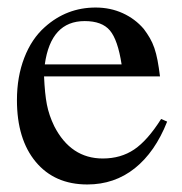

<svg xmlns="http://www.w3.org/2000/svg" viewBox="-20 -480 484 510"><path d="M424 -157Q392 -76 338 -33Q284 10 212 10Q125 10 75 -50Q25 -110 25 -214Q25 -276 44.5 -326.5Q64 -377 99 -408Q157 -460 234 -460Q273 -460 306 -445Q339 -430 362 -403Q371 -391 378 -379Q385 -367 390 -352.5Q395 -338 398.5 -319.5Q402 -301 405 -277H97Q99 -231 104.5 -202.5Q110 -174 124 -145Q168 -59 253 -59Q301 -59 336.5 -83Q372 -107 408 -164ZM303 -309Q293 -374 272 -399Q251 -424 205 -424Q115 -424 99 -309Z"/></svg>

Font: Klingon pIqaD vaHbo'
Style: Regular
Weight: 400
Width: 0
Designer: Mike Neff (qa'vaj)
Foundry: Mike Neff and Michael Everson
Version: Version 2.003